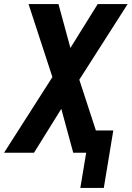

<svg xmlns="http://www.w3.org/2000/svg" viewBox="-21 -755 651 949"><path d="M492 174H376L405 0H341L282 -217L147 0H-1L238 -374L120 -735H268L327 -518L462 -735H610L371 -361L453 -110H539Z"/></svg>

Font: Iosevka Aile Extrabold
Style: Italic
Weight: 800
Italic angle: -9°
Designer: Belleve Invis
Foundry: Belleve Invis
Version: Version 31.1.0; ttfautohint (v1.8.4)